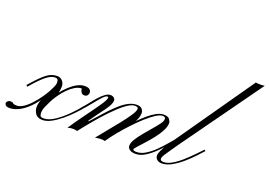

<svg xmlns="http://www.w3.org/2000/svg" viewBox="-166 -853 1530 1091"><g transform="rotate(20 599.0 -307.5)"><path d="M0 -156Q51 -215 82 -239.5Q113 -264 147 -264Q167 -264 179.5 -250Q192 -236 192 -217Q192 -192 183 -167.5Q174 -143 162 -119.5Q150 -96 141 -75Q132 -54 132 -36Q132 -30 134.5 -20.5Q137 -11 156 -11Q186 -11 221.5 -34.5Q257 -58 291 -92Q325 -126 349 -157L357 -150Q339 -128 314 -102Q289 -76 261 -53Q233 -30 205 -15Q177 0 153 0Q122 0 109.5 -19Q97 -38 97 -56Q97 -80 106.5 -105Q116 -130 128 -153.5Q140 -177 149.5 -196Q159 -215 159 -228Q159 -242 154 -247Q149 -252 139 -252Q116 -252 87 -229.5Q58 -207 8 -149Q4 -150 0 -156ZM-52 -38Q-40 -38 -35.5 -32.5Q-31 -27 -12 -27Q6 -27 27.5 -41Q49 -55 70.5 -78.5Q92 -102 111.5 -130Q131 -158 145 -186Q145 -186 148.5 -173.5Q152 -161 155 -148.5Q158 -136 158 -136Q169 -156 186.5 -178Q204 -200 225 -219.5Q246 -239 269 -251.5Q292 -264 314 -264Q337 -264 345 -255.5Q353 -247 353 -237Q353 -229 347 -221Q341 -213 329 -213Q317 -213 311.5 -220Q306 -227 304 -235Q302 -243 302 -245Q283 -245 262.5 -233Q242 -221 222 -201Q202 -181 184.5 -155.5Q167 -130 154 -104Q154 -104 147 -112Q140 -120 133 -128Q126 -136 126 -136Q100 -90 69.5 -59.5Q39 -29 9.5 -14.5Q-20 0 -45 0Q-65 0 -70.5 -7Q-76 -14 -76 -20Q-76 -25 -69.5 -31.5Q-63 -38 -52 -38Z M715 0Q693 0 680 -9Q667 -18 667 -32Q667 -50 681 -72.5Q695 -95 715.5 -120Q736 -145 756.5 -168.5Q777 -192 791 -211Q805 -230 805 -242Q805 -250 801 -253Q797 -256 787 -256Q772 -256 747.5 -240.5Q723 -225 693.5 -198.5Q664 -172 633.5 -139.5Q603 -107 575 -73Q547 -39 527 -9Q515 -13 500 -12Q485 -11 468 -8Q491 -37 520.5 -72.5Q550 -108 577 -142Q604 -176 622 -203.5Q640 -231 640 -244Q640 -251 634.5 -253.5Q629 -256 619 -256Q598 -256 565 -231Q532 -206 495 -167.5Q458 -129 422.5 -86.5Q387 -44 360 -9Q350 -12 336 -12.5Q322 -13 302 -8Q339 -63 375.5 -112.5Q412 -162 436.5 -198Q461 -234 461 -246Q461 -249 459.5 -250.5Q458 -252 455 -252Q445 -252 427.5 -233Q410 -214 391 -190Q372 -166 357 -149L348 -155Q358 -166 372 -184.5Q386 -203 402.5 -221.5Q419 -240 436 -253Q453 -266 469 -266Q481 -266 489.5 -259.5Q498 -253 498 -243Q498 -230 490 -214.5Q482 -199 468 -179.5Q454 -160 436.5 -137Q419 -114 400 -86L402 -82Q422 -103 443.5 -128Q465 -153 488 -177Q511 -201 534 -221Q557 -241 581 -253Q605 -265 628 -265Q652 -265 661 -253Q670 -241 670 -230Q670 -214 664 -198Q658 -182 649 -167.5Q640 -153 631 -141.5Q622 -130 615 -123Q608 -116 607 -114L601 -119Q608 -126 623 -143Q638 -160 658.5 -180.5Q679 -201 702 -220.5Q725 -240 748 -252.5Q771 -265 792 -265Q817 -265 826.5 -252.5Q836 -240 836 -230Q836 -208 822 -181.5Q808 -155 787 -128.5Q766 -102 745 -79Q724 -56 710 -40.5Q696 -25 696 -21Q696 -12 717 -12Q744 -12 771.5 -29Q799 -46 824 -70.5Q849 -95 869.5 -119.5Q890 -144 903 -158L911 -152Q899 -139 877.5 -114Q856 -89 829 -62.5Q802 -36 773 -18Q744 0 715 0Z M1220 -615Q1231 -613 1247.5 -613Q1264 -613 1274 -615L926 -130Q910 -106 895 -85Q880 -64 870.5 -48.5Q861 -33 861 -24Q861 -17 866.5 -14Q872 -11 882 -11Q905 -11 933 -27.5Q961 -44 988.5 -69Q1016 -94 1039.5 -118Q1063 -142 1077 -157L1084 -151Q1071 -137 1048 -112Q1025 -87 995.5 -61.5Q966 -36 934.5 -18Q903 0 873 0Q857 0 845.5 -9Q834 -18 834 -35Q834 -46 842 -63Q850 -80 861.5 -98.5Q873 -117 883.5 -132.5Q894 -148 900 -156Z"/></g></svg>

Font: Kapakana
Style: Regular
Weight: 400
Designer: Kousuke Nagai
Version: Version 1.002